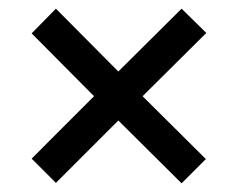

<svg xmlns="http://www.w3.org/2000/svg" viewBox="-20 -544 549 443"><path d="M253 -266 399 -121 455 -177 309 -322 456 -468 399 -524 253 -379 109 -524 53 -467 197 -322 53 -178 109 -122Z"/></svg>

Font: Noto Sans Devanagari UI SemiCondensed Medium
Style: Regular
Weight: 500
Width: 4
Designer: Jelle Bosma - Monotype Design Team
Foundry: Monotype Imaging Inc.
Version: Version 2.004